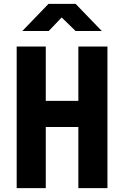

<svg xmlns="http://www.w3.org/2000/svg" viewBox="-20 -970 640 990"><path d="M66 0V-730H216V-450H384V-730H534V0H384V-315H216V0ZM95 -810 230 -950H370L505 -810H370L298 -880L231 -810Z"/></svg>

Font: NKDuy Mono ExtraBold
Style: Regular
Weight: 800
Monospace: yes
Designer: NKDuy
Foundry: NKDuy
Version: Version 2.251; ttfautohint (v1.8.4.7-5d5b)